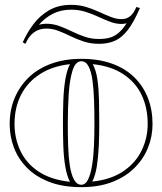

<svg xmlns="http://www.w3.org/2000/svg" viewBox="-20 -758 670 793"><path d="M316 -515Q388 -515 443 -495Q498 -475 535 -438.5Q572 -402 591 -353Q610 -304 610 -246Q610 -195 591.5 -148.5Q573 -102 536 -65Q499 -28 444 -6.5Q389 15 316 15Q240 15 184 -6.5Q128 -28 91.5 -65Q55 -102 37.5 -148.5Q20 -195 20 -246Q20 -304 40.5 -353Q61 -402 99 -438.5Q137 -475 192 -495Q247 -515 316 -515ZM316 -505Q292 -505 280 -468Q268 -431 264 -372Q260 -313 260 -246Q260 -200 261.5 -155Q263 -110 268.5 -74Q274 -38 285.5 -16.5Q297 5 316 5Q333 5 343.5 -16Q354 -37 360 -73Q366 -109 368 -154Q370 -199 370 -246Q370 -296 368.5 -342.5Q367 -389 362 -425.5Q357 -462 346 -483.5Q335 -505 316 -505ZM40 -246Q40 -187 64 -135.5Q88 -84 138.5 -50Q189 -16 269 -7Q256 -32 249.5 -71Q243 -110 241.5 -155.5Q240 -201 240 -246Q240 -294 241.5 -341Q243 -388 249.5 -428Q256 -468 269 -493Q196 -485 144.5 -451.5Q93 -418 66.5 -365.5Q40 -313 40 -246ZM590 -246Q590 -313 565 -365.5Q540 -418 489.5 -451.5Q439 -485 363 -493Q377 -468 382.5 -428.5Q388 -389 389 -341.5Q390 -294 390 -246Q390 -201 388 -155.5Q386 -110 380 -71.5Q374 -33 361 -8Q438 -16 489 -50.5Q540 -85 565 -136.5Q590 -188 590 -246ZM389 -577Q355 -577 326 -586.5Q297 -596 271.5 -608.5Q246 -621 221.5 -630.5Q197 -640 171 -640Q142 -640 120.5 -624.5Q99 -609 85 -577L74 -583Q91 -622 117.5 -657.5Q144 -693 182.5 -715.5Q221 -738 274 -738Q308 -738 336.5 -729Q365 -720 390 -708.5Q415 -697 438 -688Q461 -679 483 -679Q503 -679 518 -691.5Q533 -704 543 -729L558 -725Q533 -667 508.5 -635Q484 -603 455.5 -590Q427 -577 389 -577ZM389 -597Q414 -597 433.5 -602.5Q453 -608 470 -622.5Q487 -637 503 -662Q499 -661 493.5 -660Q488 -659 483 -659Q459 -659 435 -668Q411 -677 386.5 -688.5Q362 -700 334 -709Q306 -718 274 -718Q231 -718 198 -701Q165 -684 141 -656Q149 -658 156.5 -659Q164 -660 171 -660Q199 -660 225 -650.5Q251 -641 276.5 -628.5Q302 -616 329.5 -606.5Q357 -597 389 -597Z"/></svg>

Font: Kalnia Glaze Thin
Style: Bold
Weight: 700
Version: Version 1.110